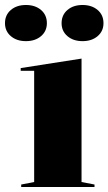

<svg xmlns="http://www.w3.org/2000/svg" viewBox="-63 -750 435 770"><path d="M22 0V-10L74 -20V-466H20V-477L264 -515V-20L316 -10V0ZM268 -730Q305 -730 328.5 -710Q352 -690 352 -657Q352 -625 328.5 -605Q305 -585 268 -585Q231 -585 207.5 -605Q184 -625 184 -657Q184 -690 207.5 -710Q231 -730 268 -730ZM41 -730Q78 -730 101.5 -710Q125 -690 125 -657Q125 -625 101.5 -605Q78 -585 41 -585Q4 -585 -19.5 -605Q-43 -625 -43 -657Q-43 -690 -19.5 -710Q4 -730 41 -730Z"/></svg>

Font: Kalnia Thin SemiBold
Style: Regular
Weight: 600
Version: Version 1.105